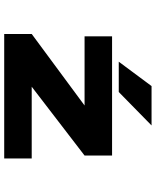

<svg xmlns="http://www.w3.org/2000/svg" viewBox="64 -786 723 890"><g transform="rotate(90 425.0 -341.5)"><path d="M266.5 -531 379.5 -683H562L407 -531ZM382.5 -127.5H715V0H138V-127.5L469.5 -372.5H149V-500H701.5V-372.5Z"/></g></svg>

Font: League Mono Wide
Style: Bold
Weight: 700
Width: 8
Designer: Tyler Finck
Foundry: The League of Moveable Type / Tyler Finck
Version: Version 2.210